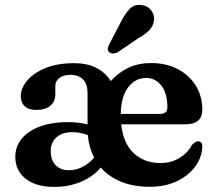

<svg xmlns="http://www.w3.org/2000/svg" viewBox="-20 -739 864 772"><path d="M793.5 -298Q793.5 -239 725 -239H467.5Q475.5 -162 518 -122.8Q560.5 -83.5 625 -83.5Q668.5 -83.5 702.2 -104.2Q736 -125 752 -156.5Q767 -171.5 776.5 -171Q793.5 -170 793.5 -150Q792 -106.5 765.2 -69.8Q738.5 -33 691.5 -10.5Q644.5 12 582.5 12Q516 12 466.2 -8.5Q416.5 -29 385 -65.5Q355.5 -29.5 306.5 -8.5Q257.5 12.5 198.5 12.5Q125 12.5 83.2 -20.2Q41.5 -53 41.5 -109Q41.5 -171 98.8 -209.5Q156 -248 255.5 -248Q277 -248 296.2 -245.5Q315.5 -243 332 -238.5V-367Q332 -401 314 -419.5Q296 -438 264 -438Q234.5 -438 218.5 -425.2Q202.5 -412.5 202.5 -394.5V-360Q202.5 -330.5 182.2 -313.8Q162 -297 126 -297Q95.5 -297 79.5 -311.8Q63.5 -326.5 63.5 -352Q63.5 -384 88.8 -414.5Q114 -445 162 -465Q210 -485 278 -485Q379.5 -485 425.5 -413Q456.5 -448 497 -466.8Q537.5 -485.5 586.5 -485.5Q649 -485.5 695.5 -460.8Q742 -436 767.8 -393.8Q793.5 -351.5 793.5 -298ZM568 -425.5Q524.5 -425.5 495.8 -388.5Q467 -351.5 465.5 -281H623.5Q653 -281 653 -307.5Q653 -364.5 628.8 -395Q604.5 -425.5 568 -425.5ZM184 -131.5Q184 -94.5 204.2 -74.5Q224.5 -54.5 256 -54.5Q286.5 -54.5 312.5 -68.2Q338.5 -82 358.5 -105Q337.5 -145.5 333 -196Q318.5 -201.5 303.2 -204.5Q288 -207.5 270 -207.5Q230.5 -207.5 207.2 -187Q184 -166.5 184 -131.5ZM466.5 -651.5Q483 -685 502 -704Q521 -723 551 -718.5Q576.5 -714.5 589.2 -695.5Q602 -676.5 599 -655.5Q595.5 -633.5 580.2 -617.5Q565 -601.5 537 -586L452 -528Q443.5 -524 434 -524Q424.5 -524 419 -529.5Q412 -536 413.5 -544.2Q415 -552.5 419.5 -561.5Z"/></svg>

Font: Fraunces 9pt S050 SemiBold
Style: Regular
Weight: 600
Version: Version 1.000; ttfautohint (v1.8.3)